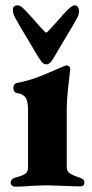

<svg xmlns="http://www.w3.org/2000/svg" viewBox="-20 -696 346 719"><path d="M20 -11Q20 -26 37 -31Q65 -38 75 -45.5Q85 -53 85 -68V-284Q85 -318 75 -331.5Q65 -345 42 -348Q36 -349 33 -354.5Q30 -360 30 -367Q30 -374 33.5 -379Q37 -384 42 -385Q88 -394 124 -408Q160 -422 207 -443Q225 -451 229 -451Q236 -451 239.5 -447Q243 -443 243 -437L238 -393Q230 -325 230 -288V-69Q230 -56 240 -48Q250 -40 278 -31Q287 -28 291.5 -24Q296 -20 296 -12Q296 2 281 2Q262 2 216 0Q172 -2 156 -2Q139 -2 99 0Q67 3 36 3Q30 3 25 -1Q20 -5 20 -11ZM114 -498 84 -549Q57 -592 36 -631Q28 -647 28 -658Q28 -676 46 -676Q54 -676 63 -668.5Q72 -661 89 -642Q93 -638 97.5 -632.5Q102 -627 107 -622Q129 -596 147 -578Q151 -574 153 -574Q155 -574 159 -578Q175 -594 217 -642Q233 -660 243 -668Q253 -676 260 -676Q267 -676 271.5 -670Q276 -664 276 -654Q276 -643 270 -631Q255 -603 221 -547L191 -496Q178 -473 170.5 -464Q163 -455 153 -455Q144 -455 136 -464.5Q128 -474 114 -498Z"/></svg>

Font: EB Garamond ExtraBold
Style: Regular
Weight: 800
Designer: Georg Duffner and Octavio Pardo
Foundry: Georg Duffner
Version: Version 1.000